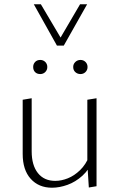

<svg xmlns="http://www.w3.org/2000/svg" viewBox="-20 -873 556 897"><path d="M223 4Q161 4 123.5 -37.5Q86 -79 86 -154V-407L128 -414V-166Q128 -101 157 -64.5Q186 -28 238 -28Q267 -28 297 -40Q327 -52 354 -78Q381 -104 398 -146L416 -127Q397 -81 365 -52Q333 -23 295.5 -9.5Q258 4 223 4ZM395 3 388 -108V-407L431 -414V-3ZM168 -527Q153 -527 144 -536Q135 -545 135 -560Q135 -574 144 -583.5Q153 -593 168 -593Q182 -593 191.5 -583.5Q201 -574 201 -560Q201 -546 191.5 -536.5Q182 -527 168 -527ZM356 -527Q342 -527 332 -536Q322 -545 322 -560Q322 -574 332 -583.5Q342 -593 356 -593Q370 -593 379.5 -583.5Q389 -574 389 -560Q389 -546 379.5 -536.5Q370 -527 356 -527ZM246 -660 255 -684 354 -853H387L278 -660ZM246 -660 138 -853H171L271 -684L278 -660Z"/></svg>

Font: Ysabeau Office ExtraLight
Style: Regular
Weight: 250
Designer: Christian Thalmann (Catharsis Fonts)
Version: Version 2.001;gftools[0.9.30]; featfreeze: tnum,lnum,ss02